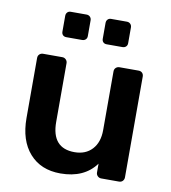

<svg xmlns="http://www.w3.org/2000/svg" viewBox="-83 -805 788 886"><g transform="rotate(10 311.0 -361.5)"><path d="M259 10Q167 10 114 -50Q61 -110 61 -215V-496Q61 -507 68 -513.5Q75 -520 85 -520H175Q185 -520 192 -513Q199 -506 199 -496V-221Q199 -98 306 -98Q358 -98 388.5 -131Q419 -164 419 -221V-496Q419 -507 426 -513.5Q433 -520 443 -520H532Q543 -520 549.5 -513.5Q556 -507 556 -496V-24Q556 -14 549.5 -7Q543 0 532 0H449Q439 0 432 -7Q425 -14 425 -24V-65Q370 10 259 10ZM177 -614Q167 -614 161 -620Q155 -626 155 -636V-710Q155 -720 161 -726.5Q167 -733 177 -733H251Q261 -733 267.5 -726.5Q274 -720 274 -710V-636Q274 -626 267.5 -620Q261 -614 251 -614ZM366 -614Q356 -614 350 -620Q344 -626 344 -636V-710Q344 -720 350 -726.5Q356 -733 366 -733H440Q450 -733 456.5 -726.5Q463 -720 463 -710V-636Q463 -626 456.5 -620Q450 -614 440 -614Z"/></g></svg>

Font: Rubik AZ
Style: Regular
Weight: 500
Designer: Hubert and Fischer
Foundry: Hubert & Fischer
Version: Version 2.000